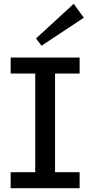

<svg xmlns="http://www.w3.org/2000/svg" viewBox="-20 -988 474 1008"><path d="M165 -49V-640H269V-49ZM36 0V-84H398V0ZM36 -602V-686H398V-602ZM198 -748 169 -786 367 -968 420 -895Z"/></svg>

Font: BioRhyme ExtraBold
Style: Regular
Weight: 400
Version: Version 1.600;gftools[0.9.33]